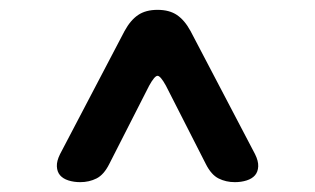

<svg xmlns="http://www.w3.org/2000/svg" viewBox="-20 -690 640 390"><path d="M143 -320Q130 -320 119 -323.5Q108 -327 102 -334Q96 -341 95.5 -352Q95 -363 102 -377L233 -627Q245 -649 260.5 -659.5Q276 -670 300 -670Q324 -670 339.5 -659.5Q355 -649 367 -627L498 -377Q505 -363 504.5 -352Q504 -341 498 -334Q492 -327 481 -323.5Q470 -320 457 -320Q439 -320 424 -327.5Q409 -335 398 -357L317 -516Q306 -536 300 -536Q294 -536 283 -516L202 -357Q191 -335 176 -327.5Q161 -320 143 -320Z"/></svg>

Font: Maple Mono Normal NL Medium
Style: Regular
Weight: 500
Monospace: yes
Designer: subframe7536
Version: Version 7.000